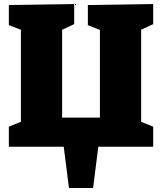

<svg xmlns="http://www.w3.org/2000/svg" viewBox="-20 -730 806 955"><path d="M742 -710V-610L682 -582V-124L742 -100V0H469L443 205H323L297 0H24V-100L84 -124V-582L24 -605V-705L349 -710V-610L289 -582V-145H477V-581L417 -605V-705Z"/></svg>

Font: Bitter Pro Black
Style: Regular
Weight: 900
Designer: Sol Matas, and Bitter project Authors
Foundry: Sol Matas
Version: Version 1.010